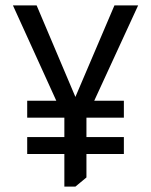

<svg xmlns="http://www.w3.org/2000/svg" viewBox="-20 -693 561 713"><path d="M493 -673 330 -319H440V-256H301V-184H440V-121H301V-34L260 0H219V-121H81V-184H219V-256H81V-319H189L28 -673H116L260 -333L405 -673Z"/></svg>

Font: Almarai
Style: Regular
Weight: 400
Designer: Boutros International 2019
Foundry: Created by Boutros International 2019
Version: Version 1.10